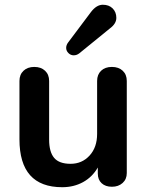

<svg xmlns="http://www.w3.org/2000/svg" viewBox="-20 -781 619 809"><path d="M514.2 -439.9V-51.8Q514.2 -25.9 496.6 -10Q479 5.9 451.7 5.9Q424.3 5.9 408.2 -9Q392.1 -23.9 392.1 -49.8V-75.2Q369.1 -35.2 330.1 -13.7Q291 7.8 242.2 7.8Q62 7.8 62 -193.8V-439.9Q62 -466.8 79.1 -482.9Q96.2 -499 124.5 -499Q152.8 -499 169.9 -482.9Q187 -466.8 187 -439.9V-192.9Q187 -141.1 208 -116Q229 -90.8 277.3 -90.8Q325.7 -90.8 357.4 -125.5Q389.2 -160.2 389.2 -216.8V-439.9Q389.2 -466.8 406 -482.9Q422.9 -499 451.4 -499Q480 -499 497.1 -482.9Q514.2 -466.8 514.2 -439.9ZM267.1 -602.1 363.8 -731Q386.7 -760.7 412.8 -761Q439 -761.2 454.6 -745.6Q470.2 -730 470.2 -705.6Q470.2 -681.2 442.9 -661.1L314 -556.2Q303.2 -547.9 290.5 -547.9Q277.8 -547.9 268.3 -557.4Q258.8 -566.9 258.8 -579.1Q258.8 -591.3 267.1 -602.1Z"/></svg>

Font: Nunito-Bold
Style: Bold
Weight: 700
Designer: Vernon Adams
Foundry: newtypography
Version: Version 3.000